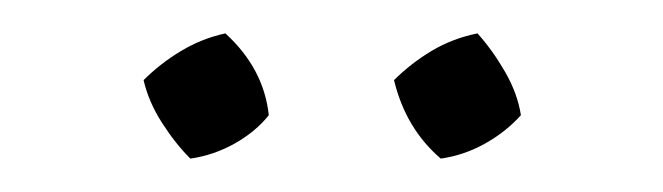

<svg xmlns="http://www.w3.org/2000/svg" viewBox="-20 -697 397 115"><path d="M115 -677Q138 -656 141 -628Q133 -618 120.5 -611Q108 -604 94 -602Q85 -611 77 -623.5Q69 -636 66 -649Q76 -659 88.5 -666.5Q101 -674 115 -677ZM266 -677Q275 -667 282.5 -654Q290 -641 292 -628Q283 -618 270.5 -611Q258 -604 244 -602Q223 -620 216 -649Q226 -659 238.5 -666.5Q251 -674 266 -677Z"/></svg>

Font: Piazzolla ExtraLight
Style: Regular
Weight: 200
Designer: Juan Pablo del Peral
Foundry: Huerta Tipografica
Version: Version 1.330